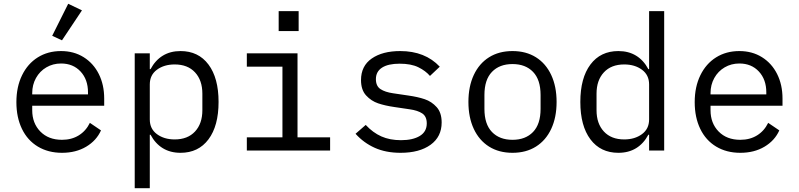

<svg xmlns="http://www.w3.org/2000/svg" viewBox="-20 -799 4240 1019"><path d="M67 -257Q67 -338 97 -399.5Q127 -461 180.5 -494.5Q234 -528 304 -528Q372 -528 424 -495.5Q476 -463 504.5 -406Q533 -349 533 -276V-238H151V-214Q151 -145 194 -101Q237 -57 309 -57Q360 -57 398 -80.5Q436 -104 457 -147L516 -107Q492 -53 437.5 -20.5Q383 12 309 12Q236 12 181 -21Q126 -54 96.5 -115Q67 -176 67 -257ZM151 -305V-298H447V-309Q447 -377 407.5 -419.5Q368 -462 304 -462Q261 -462 226 -441.5Q191 -421 171 -385Q151 -349 151 -305ZM309 -585 257 -609 342 -779 415 -744Z M695 -516H775V-432H779Q804 -479 844 -503.5Q884 -528 938 -528Q1033 -528 1086.5 -456.5Q1140 -385 1140 -258Q1140 -131 1086.5 -59.5Q1033 12 938 12Q884 12 844 -12.5Q804 -37 779 -84H775V200H695ZM1054 -214V-302Q1054 -373 1015 -415Q976 -457 907 -457Q851 -457 813 -429Q775 -401 775 -351V-165Q775 -115 813 -87Q851 -59 907 -59Q976 -59 1015 -101Q1054 -143 1054 -214Z M1290 -70H1479V-445H1290V-516H1559V-70H1732V0H1290ZM1565 -740V-634H1459V-740Z M1867 -89 1921 -136Q1959 -95 2004 -75Q2049 -55 2108 -55Q2171 -55 2208 -77.5Q2245 -100 2245 -144Q2245 -181 2221 -197Q2197 -213 2154 -219L2073 -231Q2024 -238 1987 -250.5Q1950 -263 1923 -292.5Q1896 -322 1896 -374Q1896 -449 1953 -488.5Q2010 -528 2104 -528Q2236 -528 2314 -445L2262 -396Q2239 -423 2200.5 -442Q2162 -461 2101 -461Q2040 -461 2007.5 -440Q1975 -419 1975 -379Q1975 -342 1999.5 -326Q2024 -310 2066 -304L2147 -292Q2197 -285 2234 -272.5Q2271 -260 2297.5 -230.5Q2324 -201 2324 -149Q2324 -73 2265 -30.5Q2206 12 2106 12Q2028 12 1969 -14.5Q1910 -41 1867 -89Z M2466 -258Q2466 -340 2494.5 -401Q2523 -462 2575.5 -495Q2628 -528 2700 -528Q2772 -528 2824.5 -495Q2877 -462 2905.5 -401Q2934 -340 2934 -258Q2934 -176 2905.5 -115Q2877 -54 2824.5 -21Q2772 12 2700 12Q2628 12 2575.5 -21Q2523 -54 2494.5 -115Q2466 -176 2466 -258ZM2849 -221V-295Q2849 -376 2809 -417.5Q2769 -459 2700 -459Q2631 -459 2591 -417.5Q2551 -376 2551 -295V-221Q2551 -140 2591 -98.5Q2631 -57 2700 -57Q2769 -57 2809 -98.5Q2849 -140 2849 -221Z M3425 -84H3421Q3396 -37 3356 -12.5Q3316 12 3262 12Q3167 12 3113.5 -59.5Q3060 -131 3060 -258Q3060 -385 3113.5 -456.5Q3167 -528 3262 -528Q3316 -528 3356 -503.5Q3396 -479 3421 -432H3425V-740H3505V0H3425ZM3425 -165V-351Q3425 -401 3387 -429Q3349 -457 3293 -457Q3224 -457 3185 -415Q3146 -373 3146 -302V-214Q3146 -143 3185 -101Q3224 -59 3293 -59Q3349 -59 3387 -87Q3425 -115 3425 -165Z M3667 -257Q3667 -338 3697 -399.5Q3727 -461 3780.5 -494.5Q3834 -528 3904 -528Q3972 -528 4024 -495.5Q4076 -463 4104.5 -406Q4133 -349 4133 -276V-238H3751V-214Q3751 -145 3794 -101Q3837 -57 3909 -57Q3960 -57 3998 -80.5Q4036 -104 4057 -147L4116 -107Q4092 -53 4037.5 -20.5Q3983 12 3909 12Q3836 12 3781 -21Q3726 -54 3696.5 -115Q3667 -176 3667 -257ZM3751 -305V-298H4047V-309Q4047 -377 4007.5 -419.5Q3968 -462 3904 -462Q3861 -462 3826 -441.5Q3791 -421 3771 -385Q3751 -349 3751 -305Z"/></svg>

Font: iA Writer Mono V
Style: Regular
Weight: 400
Designer: Mike Abbink, Paul van der Laan, Pieter van Rosmalen
Foundry: Bold Monday
Version: Version 2.000